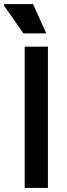

<svg xmlns="http://www.w3.org/2000/svg" viewBox="-49 -931 330 951"><path d="M73.3 0V-700H188.3V0ZM180.3 -765.7H67L-28.7 -902.7V-910.7H114.7Z"/></svg>

Font: Fustat
Style: Regular
Weight: 400
Designer: Mohamed Gaber, Khaled Hosny, Laura Garcia Mut
Foundry: Kief Type Foundry, Alif Type Foundry, Hard Type Foundry
Version: Version 1.007